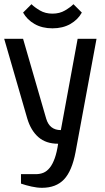

<svg xmlns="http://www.w3.org/2000/svg" viewBox="-20 -885 500 915"><path d="M230 -820Q264 -820 289.5 -835Q315 -850 330 -865L370 -825Q351 -791 315 -770.5Q279 -750 230 -750Q181 -750 145 -770.5Q109 -791 90 -825L130 -865Q145 -850 170.5 -835Q196 -820 230 -820ZM180 10Q157 10 130 4Q103 -2 80 -10V-55H150Q171 -55 187.5 -62Q204 -69 217.5 -86Q231 -103 241 -131Q251 -159 257 -200Q199 -200 163 -231.5Q127 -263 110 -320L0 -700H90L200 -320Q216 -265 270 -265L350 -700H440L340 -160Q323 -70 285 -30Q247 10 180 10Z"/></svg>

Font: Cuprum
Style: Regular
Weight: 400
Designer: Jovanny Lemonad
Foundry: Jovanny Lemonad
Version: Version 1.002